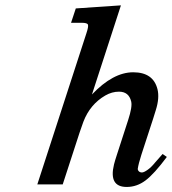

<svg xmlns="http://www.w3.org/2000/svg" viewBox="-20 -702 655 731"><path d="M462.4 9.8Q393.1 9.8 414.1 -76.2Q418 -91.3 424.3 -110.4L467.8 -244.6Q484.4 -295.4 479.5 -315.4Q470.7 -353 433.1 -353Q406.2 -353 380.9 -338.4Q322.8 -304.7 297.4 -238.3Q290 -218.8 283.2 -197.8L218.8 0H122.1L309.1 -575.7Q317.4 -600.6 314.9 -607.9Q312.5 -615.2 292 -615.2H250.5L268.6 -669.9L440.4 -681.6L330.1 -342.3Q410.6 -426.8 487.1 -426.8Q563.5 -426.8 579.6 -362.3Q587.9 -329.1 573.2 -282.7Q567.9 -266.1 563 -250L518.1 -112.3Q507.3 -78.6 504.4 -58.6Q504.4 -53.7 508.8 -49.6Q513.2 -45.4 520.5 -45.4Q527.8 -45.4 541.7 -55.2Q555.7 -64.9 570.3 -83L599.1 -115.7L615.2 -104.5Q566.9 -39.6 533.9 -14.9Q501 9.8 462.4 9.8Z"/></svg>

Font: RIT Rachana
Style: Bold Italic
Weight: 700
Designer: Hussain KH
Version: 1.4.7